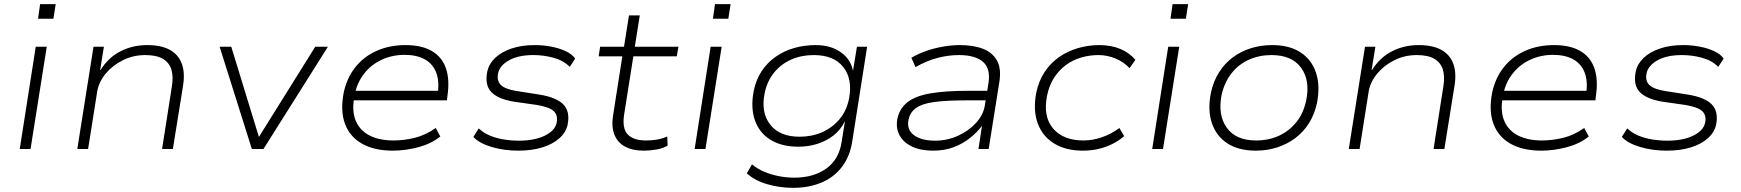

<svg xmlns="http://www.w3.org/2000/svg" viewBox="-20 -717 8377 924"><path d="M163 -627 173 -697H248L237 -627ZM75 0 152 -492H205L127 0Z M352 0 430 -492H480L462 -380H464Q501 -440 559.5 -470Q618 -500 688 -500Q755 -500 796.5 -477.5Q838 -455 854.5 -411.5Q871 -368 861 -305L812 0H760L807 -300Q815 -348 805 -381.5Q795 -415 764.5 -433.5Q734 -452 679 -452Q621 -452 571 -427Q521 -402 488.5 -362.5Q456 -323 448 -278L404 0Z M1192 0 1037 -492H1093L1226 -58L1497 -492H1558L1248 0Z M1870 8Q1782 8 1723 -25Q1664 -58 1640.5 -120.5Q1617 -183 1634 -271Q1649 -342 1690 -393.5Q1731 -445 1793 -472.5Q1855 -500 1932 -500Q2010 -500 2059 -471Q2108 -442 2126.5 -387Q2145 -332 2133 -253L2131 -234H1662L1670 -280H2115L2085 -257Q2096 -322 2080 -365.5Q2064 -409 2025 -431Q1986 -453 1927 -453Q1868 -453 1817 -429.5Q1766 -406 1731.5 -361.5Q1697 -317 1686 -256L1684 -245Q1673 -179 1693 -133.5Q1713 -88 1759.5 -64.5Q1806 -41 1874 -41Q1923 -41 1975 -53.5Q2027 -66 2077 -101L2099 -60Q2055 -25 1993 -8.5Q1931 8 1870 8Z M2474 8Q2406 8 2346.5 -9.5Q2287 -27 2258 -58L2284 -99Q2306 -78 2336.5 -65Q2367 -52 2403.5 -46Q2440 -40 2477 -40Q2552 -40 2601.5 -64Q2651 -88 2659 -127Q2666 -162 2645 -182Q2624 -202 2563 -212L2451 -228Q2376 -241 2344 -274.5Q2312 -308 2325 -373Q2333 -410 2363 -438.5Q2393 -467 2441.5 -483.5Q2490 -500 2553 -500Q2592 -500 2630.5 -493Q2669 -486 2701 -471.5Q2733 -457 2748 -435L2722 -395Q2692 -426 2644 -439Q2596 -452 2547 -452Q2475 -452 2430 -427Q2385 -402 2377 -364Q2370 -328 2390.5 -308Q2411 -288 2466 -279L2575 -262Q2656 -249 2690 -215.5Q2724 -182 2712 -118Q2704 -80 2672 -51.5Q2640 -23 2589.5 -7.5Q2539 8 2474 8Z M3077 8Q3024 8 2988 -11.5Q2952 -31 2937 -68.5Q2922 -106 2930 -159L2975 -446H2861L2868 -492H2983L3007 -643H3059L3035 -492H3245L3237 -446H3028L2984 -168Q2973 -100 3000.5 -70.5Q3028 -41 3089 -41Q3116 -41 3140.5 -45Q3165 -49 3191 -60L3193 -16Q3171 -3 3139.5 2.5Q3108 8 3077 8Z M3411 -627 3421 -697H3496L3485 -627ZM3323 0 3400 -492H3453L3375 0Z M3797 187Q3733 187 3672.5 169.5Q3612 152 3574 117L3599 74Q3627 97 3660 110.5Q3693 124 3729.5 131Q3766 138 3802 138Q3895 138 3956 94.5Q4017 51 4030 -32L4046 -132H4045Q4025 -91 3990.5 -64.5Q3956 -38 3913 -24.5Q3870 -11 3823 -11Q3741 -11 3687.5 -44.5Q3634 -78 3613 -138Q3592 -198 3607 -278Q3618 -333 3645 -374Q3672 -415 3712.5 -443.5Q3753 -472 3802 -486Q3851 -500 3906 -500Q3978 -500 4026.5 -465.5Q4075 -431 4085 -376L4104 -492H4153L4082 -40Q4071 35 4032 86Q3993 137 3932.5 162Q3872 187 3797 187ZM3828 -59Q3887 -59 3936 -80.5Q3985 -102 4019.5 -142.5Q4054 -183 4066 -242Q4084 -336 4038.5 -394Q3993 -452 3896 -452Q3837 -452 3788 -430.5Q3739 -409 3705.5 -368Q3672 -327 3660 -269Q3641 -176 3686.5 -117.5Q3732 -59 3828 -59Z M4470 8Q4410 8 4368.5 -12Q4327 -32 4308.5 -67Q4290 -102 4299 -147Q4310 -197 4349 -226.5Q4388 -256 4459.5 -268Q4531 -280 4638 -280H4745L4737 -234H4627Q4533 -234 4475 -226Q4417 -218 4388 -197Q4359 -176 4352 -139Q4343 -93 4378.5 -66.5Q4414 -40 4480 -40Q4538 -40 4590 -63.5Q4642 -87 4677 -125.5Q4712 -164 4719 -207L4737 -317Q4748 -387 4710.5 -419.5Q4673 -452 4595 -452Q4543 -452 4490.5 -438Q4438 -424 4386 -394L4366 -439Q4400 -459 4439.5 -472.5Q4479 -486 4520 -493Q4561 -500 4599 -500Q4665 -500 4711 -482Q4757 -464 4778.5 -424.5Q4800 -385 4789 -320L4738 0H4689L4706 -113H4707Q4684 -82 4649.5 -54Q4615 -26 4570.5 -9Q4526 8 4470 8Z M5191 8Q5109 8 5053 -26.5Q4997 -61 4974 -123.5Q4951 -186 4967 -271Q4979 -328 5007.5 -371Q5036 -414 5077 -442.5Q5118 -471 5168 -485.5Q5218 -500 5271 -500Q5327 -500 5371.5 -481.5Q5416 -463 5444 -429L5416 -389Q5388 -419 5348 -435.5Q5308 -452 5267 -452Q5223 -452 5182.5 -440Q5142 -428 5109 -403.5Q5076 -379 5052.5 -342.5Q5029 -306 5019 -257Q4999 -155 5048.5 -98Q5098 -41 5194 -41Q5239 -41 5284.5 -57Q5330 -73 5367 -101L5390 -62Q5365 -40 5333 -24Q5301 -8 5265.5 0Q5230 8 5191 8Z M5613 -627 5623 -697H5698L5687 -627ZM5525 0 5602 -492H5655L5577 0Z M6024 8Q5940 8 5886 -27.5Q5832 -63 5811.5 -126.5Q5791 -190 5808 -273Q5820 -327 5847 -369.5Q5874 -412 5913 -441Q5952 -470 6000 -485Q6048 -500 6102 -500Q6186 -500 6239.5 -464.5Q6293 -429 6313.5 -366.5Q6334 -304 6318 -221Q6306 -166 6279 -123.5Q6252 -81 6213 -52Q6174 -23 6126 -7.5Q6078 8 6024 8ZM6025 -41Q6086 -41 6135.5 -64Q6185 -87 6219 -129.5Q6253 -172 6266 -233Q6286 -330 6241.5 -391Q6197 -452 6099 -452Q6040 -452 5990 -429.5Q5940 -407 5906.5 -364Q5873 -321 5859 -261Q5840 -163 5884 -102Q5928 -41 6025 -41Z M6471 0 6549 -492H6599L6581 -380H6583Q6620 -440 6678.5 -470Q6737 -500 6807 -500Q6874 -500 6915.5 -477.5Q6957 -455 6973.5 -411.5Q6990 -368 6980 -305L6931 0H6879L6926 -300Q6934 -348 6924 -381.5Q6914 -415 6883.5 -433.5Q6853 -452 6798 -452Q6740 -452 6690 -427Q6640 -402 6607.5 -362.5Q6575 -323 6567 -278L6523 0Z M7397 8Q7309 8 7250 -25Q7191 -58 7167.5 -120.5Q7144 -183 7161 -271Q7176 -342 7217 -393.5Q7258 -445 7320 -472.5Q7382 -500 7459 -500Q7537 -500 7586 -471Q7635 -442 7653.5 -387Q7672 -332 7660 -253L7658 -234H7189L7197 -280H7642L7612 -257Q7623 -322 7607 -365.5Q7591 -409 7552 -431Q7513 -453 7454 -453Q7395 -453 7344 -429.5Q7293 -406 7258.5 -361.5Q7224 -317 7213 -256L7211 -245Q7200 -179 7220 -133.5Q7240 -88 7286.5 -64.5Q7333 -41 7401 -41Q7450 -41 7502 -53.5Q7554 -66 7604 -101L7626 -60Q7582 -25 7520 -8.5Q7458 8 7397 8Z M8001 8Q7933 8 7873.5 -9.5Q7814 -27 7785 -58L7811 -99Q7833 -78 7863.5 -65Q7894 -52 7930.5 -46Q7967 -40 8004 -40Q8079 -40 8128.5 -64Q8178 -88 8186 -127Q8193 -162 8172 -182Q8151 -202 8090 -212L7978 -228Q7903 -241 7871 -274.5Q7839 -308 7852 -373Q7860 -410 7890 -438.5Q7920 -467 7968.5 -483.5Q8017 -500 8080 -500Q8119 -500 8157.5 -493Q8196 -486 8228 -471.5Q8260 -457 8275 -435L8249 -395Q8219 -426 8171 -439Q8123 -452 8074 -452Q8002 -452 7957 -427Q7912 -402 7904 -364Q7897 -328 7917.5 -308Q7938 -288 7993 -279L8102 -262Q8183 -249 8217 -215.5Q8251 -182 8239 -118Q8231 -80 8199 -51.5Q8167 -23 8116.5 -7.5Q8066 8 8001 8Z"/></svg>

Font: Nunito Sans 7pt SemiExpanded ExtraLight
Style: Italic
Weight: 250
Width: 6
Italic angle: -9°
Designer: Vernon Adams
Foundry: Vernon Adams
Version: Version 3.101;gftools[0.9.27]